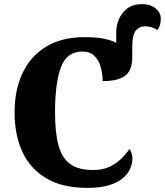

<svg xmlns="http://www.w3.org/2000/svg" viewBox="-20 -905 803 935"><path d="M405 10Q285 10 206.5 -36Q128 -82 89.5 -164.5Q51 -247 51 -358Q51 -466 89.5 -548.5Q128 -631 204 -677.5Q280 -724 392 -724Q449 -724 483.5 -717Q518 -710 546 -697V-748Q546 -782 560 -813.5Q574 -845 601.5 -865Q629 -885 672 -885Q712 -885 737.5 -864.5Q763 -844 763 -814Q763 -778 746 -759Q732 -768 717 -772.5Q702 -777 687 -777Q659 -777 641.5 -756.5Q624 -736 624 -671V-627Q624 -561 588.5 -535.5Q553 -510 480 -510Q480 -543 471 -576.5Q462 -610 440.5 -632Q419 -654 381 -654Q305 -654 276.5 -577Q248 -500 248 -358Q248 -257 265.5 -195Q283 -133 323.5 -105Q364 -77 434 -77Q480 -77 513.5 -93Q547 -109 571 -132.5Q595 -156 610 -179Q617 -172 621 -158.5Q625 -145 625 -134Q625 -111 615 -86Q605 -61 581 -39.5Q557 -18 514 -4Q471 10 405 10Z"/></svg>

Font: Noto Serif SemiCondensed Black
Style: Regular
Weight: 900
Width: 4
Designer: Monotype Design Team
Foundry: Monotype Imaging Inc.
Version: Version 2.014; ttfautohint (v1.8.4.7-5d5b)